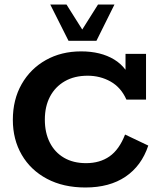

<svg xmlns="http://www.w3.org/2000/svg" viewBox="-20 -822 714 852"><path d="M359 10Q261 10 188.5 -28.5Q116 -67 76.5 -135Q37 -203 37 -290Q37 -380 76 -448.5Q115 -517 183.5 -555.5Q252 -594 340 -594Q427 -594 486.5 -558Q546 -522 570 -447L537 -469V-583H628V-380H541Q517 -434 471 -460Q425 -486 369 -486Q310 -486 267.5 -461.5Q225 -437 202 -393.5Q179 -350 179 -291Q179 -233 201 -189.5Q223 -146 264 -122Q305 -98 362 -98Q423 -98 466 -128Q509 -158 535 -225L638 -176Q608 -86 537 -38Q466 10 359 10ZM284 -641 203 -802H275L345 -691L415 -802H488L408 -641Z"/></svg>

Font: Rokkitt SemiBold
Style: Bold
Weight: 700
Version: Version 3.103